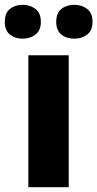

<svg xmlns="http://www.w3.org/2000/svg" viewBox="-45 -779 405 799"><path d="M241 0H73V-549H241ZM-25 -688Q-25 -725 -3.5 -742Q18 -759 49 -759Q80 -759 102.5 -742Q125 -725 125 -688Q125 -652 102.5 -635Q80 -618 49 -618Q18 -618 -3.5 -635Q-25 -652 -25 -688ZM189 -688Q189 -725 210.5 -742Q232 -759 265 -759Q295 -759 317.5 -742Q340 -725 340 -688Q340 -652 317.5 -635Q295 -618 265 -618Q232 -618 210.5 -635Q189 -652 189 -688Z"/></svg>

Font: Noto Sans Myanmar ExtraBold
Style: Regular
Weight: 800
Designer: Monotype Design Team
Foundry: Monotype Imaging Inc.
Version: Version 2.107; ttfautohint (v1.8.4.7-5d5b)